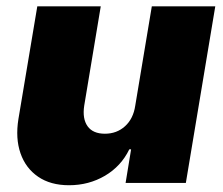

<svg xmlns="http://www.w3.org/2000/svg" viewBox="-20 -565 689 593"><path d="M397.7 -238.6 448.9 -545.5H644.9L554 0H367.9L384.9 -103.7H379.3Q354 -51.5 304.2 -22.2Q254.3 7.1 193.2 7.1Q136 7.1 97.7 -19.2Q59.3 -45.5 43.3 -91.6Q27.3 -137.8 36.9 -197.4L95.2 -545.5H291.2L240.1 -238.6Q234 -198.2 250.5 -175.1Q267 -152 304 -152Q340.6 -152 366.1 -175.1Q391.7 -198.2 397.7 -238.6Z"/></svg>

Font: Inter UI Black
Style: Italic
Weight: 900
Italic angle: -9.39999°
Designer: Rasmus Andersson
Foundry: rsms
Version: 3.2;8d6f07862